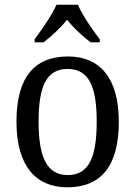

<svg xmlns="http://www.w3.org/2000/svg" viewBox="-20 -786 576 816"><path d="M127 -619V-606H165C199 -632 237 -667 265 -702C293 -667 331 -632 365 -606H404V-619C375 -657 330 -721 311 -766H220C201 -721 155 -657 127 -619ZM266 10C410 10 485 -81 485 -269C485 -456 403 -546 269 -546C125 -546 50 -456 50 -269C50 -81 132 10 266 10ZM268 -42C178 -42 144 -120 144 -269C144 -418 177 -493 267 -493C358 -493 391 -418 391 -269C391 -120 359 -42 268 -42Z"/></svg>

Font: Noto Serif Georgian SemiCondensed
Style: Regular
Weight: 400
Width: 4
Designer: Monotype Design Team, Akaki Razmadze
Foundry: Google LLC
Version: Version 2.003